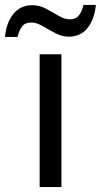

<svg xmlns="http://www.w3.org/2000/svg" viewBox="-75 -755 407 775"><path d="M173 0H85V-536H173ZM-55 -606Q-49 -665 -20.5 -699.5Q8 -734 55 -734Q85 -734 111.5 -719.5Q138 -705 162 -691Q186 -677 207 -677Q230 -677 242.5 -691.5Q255 -706 262 -735H312Q306 -676 278 -641.5Q250 -607 203 -607Q175 -607 148.5 -621Q122 -635 97.5 -649.5Q73 -664 51 -664Q27 -664 15 -649.5Q3 -635 -4 -606Z"/></svg>

Font: BC Sans
Style: Regular
Weight: 400
Designer: Monotype Design Team
Province of B.C.
Foundry: Monotype Imaging Inc.
Version: Version 2.000;GOOG;noto-source:20170915:90ef993387c0